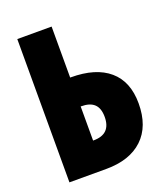

<svg xmlns="http://www.w3.org/2000/svg" viewBox="-132 -807 782 899"><g transform="rotate(-20 259.0 -357.0)"><path d="M59 -714H230V-460H233Q357 -460 423.5 -403Q490 -346 490 -237Q490 -123 425 -61.5Q360 0 242 0H59ZM233 -146Q319 -146 319 -232Q319 -275 297.5 -295.5Q276 -316 232 -316H230V-146Z"/></g></svg>

Font: Noto Sans UI CondBlack
Style: Regular
Weight: 900
Width: 3
Designer: Monotype Design Team
Foundry: Monotype Imaging Inc.
Version: Version 1.001